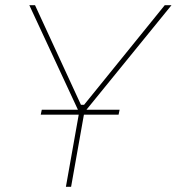

<svg xmlns="http://www.w3.org/2000/svg" viewBox="-20 -720 681 740"><path d="M285 -287 93 -700H115L292 -316H304L615 -700H641L305 -287L254 0H234ZM141 -297H441L437 -278H137Z"/></svg>

Font: Fixel Italic Variable 20240409 Display Thin
Style: Italic
Weight: 100
Italic angle: -10°
Designer: AlfaBravo + MacPaw
Foundry: Kyrylo Tkachov, Marchela Mozhyna, Serhii Makarenko, Maria Weinstein, Zakhar Kryvoshyya
Version: Version 1.211;Glyphs 3.2 (3225)